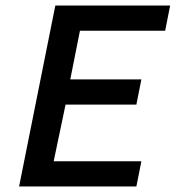

<svg xmlns="http://www.w3.org/2000/svg" viewBox="-20 -674 640 694"><path d="M49 0 180 -654H595L577 -563H269L234 -387H491L473 -296H217L174 -91H491L473 0Z"/></svg>

Font: TypoPRO Source Code Pro
Style: Italic
Weight: 600
Italic angle: -11°
Monospace: yes
Designer: Paul D. Hunt, Teo Tuominen
Foundry: Adobe Systems Incorporated
Version: Version 1.030;PS 1.0;hotconv 1.0.84;makeotf.lib2.5.63406